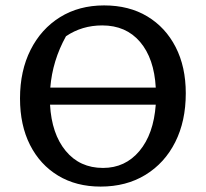

<svg xmlns="http://www.w3.org/2000/svg" viewBox="-20 -680 761 710"><path d="M352 10Q262 10 195 -30.5Q128 -71 91 -144Q54 -217 54 -316Q54 -418 93 -495.5Q132 -573 202 -616.5Q272 -660 365 -660Q457 -660 524.5 -619.5Q592 -579 629.5 -506Q667 -433 667 -335Q667 -232 628 -154.5Q589 -77 518 -33.5Q447 10 352 10ZM224 -546Q174 -456 166 -356H556Q550 -464 498 -525Q446 -586 358 -586Q283 -586 224 -546ZM361 -59Q443 -59 495.5 -121.5Q548 -184 556 -293H165Q171 -185 223 -122Q275 -59 361 -59Z"/></svg>

Font: Piazzolla SC Medium
Style: Regular
Weight: 500
Designer: Juan Pablo del Peral
Foundry: Huerta Tipografica
Version: Version 1.330